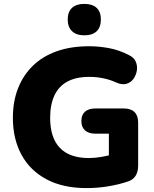

<svg xmlns="http://www.w3.org/2000/svg" viewBox="-20 -953 787 984"><path d="M424 11Q303 11 218.5 -34Q134 -79 90 -160Q46 -241 46 -349Q46 -433 72.5 -500.5Q99 -568 149 -616.5Q199 -665 271.5 -690.5Q344 -716 436 -716Q486 -716 538 -706.5Q590 -697 640 -671Q666 -659 675.5 -637.5Q685 -616 681.5 -592.5Q678 -569 664.5 -549.5Q651 -530 628 -523.5Q605 -517 576 -530Q546 -544 511 -551.5Q476 -559 437 -559Q370 -559 325.5 -535Q281 -511 259 -464Q237 -417 237 -349Q237 -247 287 -195Q337 -143 435 -143Q465 -143 500.5 -149Q536 -155 572 -166L538 -97V-268H468Q434 -268 415.5 -285Q397 -302 397 -333Q397 -364 415.5 -380.5Q434 -397 468 -397H616Q651 -397 669.5 -378.5Q688 -360 688 -325V-104Q688 -74 675.5 -53Q663 -32 636 -23Q589 -7 534 2Q479 11 424 11ZM412 -772Q371 -772 349 -793.5Q327 -815 327 -853Q327 -892 349 -912.5Q371 -933 412 -933Q454 -933 475.5 -912.5Q497 -892 497 -853Q497 -814 475.5 -793Q454 -772 412 -772Z"/></svg>

Font: Nunito ExtraLight Black
Style: Regular
Weight: 900
Version: Version 3.602